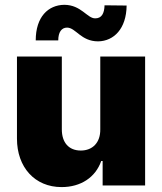

<svg xmlns="http://www.w3.org/2000/svg" viewBox="-20 -763 667 790"><path d="M392.6 -231.4C393.6 -175.8 360.4 -143.6 312.5 -143.6C262.7 -143.6 234.4 -176.8 234.4 -230.5V-530.3H49.8V-192.4C49.8 -75.2 123 6.8 233.4 6.8C312.5 6.8 373 -33.2 396.5 -100.6H402.3V0H577.1V-530.3H392.6ZM127 -596.7H219.7C219.7 -630.9 233.4 -649.4 255.9 -649.4C292 -649.4 312.5 -592.8 383.8 -592.8C448.2 -593.8 500 -644.5 501 -740.2L410.2 -741.2C409.2 -708 398.4 -687.5 372.1 -687.5C338.9 -686.5 314.5 -743.2 244.1 -743.2C178.7 -742.2 127 -694.3 127 -596.7Z"/></svg>

Font: Pretendard Black
Style: Regular
Weight: 900
Designer: Base glyphs from Inter by Rasmus Andersson; Hangeul glyphs from Noto Sans CJK(Source Han Sans) by Jang Soo-young and Kan
Foundry: Kil Hyung-jin
Version: Version 1.309;Glyphs 3.2 (3225)